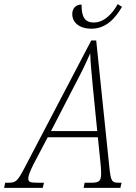

<svg xmlns="http://www.w3.org/2000/svg" viewBox="-76 -910 660 930"><path d="M367 -771C441 -771 485 -826 515 -877L494 -890C472 -849 431 -801 379 -801C333 -801 319 -830 319 -888C289 -888 274 -867 274 -842C274 -802 307 -771 367 -771ZM-56 0H131L137 -25H108C69 -25 61 -28 61 -46C61 -59 69 -79 85 -112L155 -245H398L410 -128C412 -113 414 -85 414 -72C414 -32 404 -25 366 -25H334L329 0H507L513 -25H498C466 -25 461 -32 454 -97L390 -714H366L46 -103C8 -30 1 -25 -36 -25H-51ZM282 -490C316 -554 340 -603 361 -652C362 -604 369 -545 374 -486L395 -275H171Z"/></svg>

Font: Noto Serif Condensed ExtraLight
Style: Italic
Weight: 200
Width: 3
Italic angle: -12°
Designer: Monotype Design Team
Foundry: Monotype Imaging Inc.
Version: Version 2.013